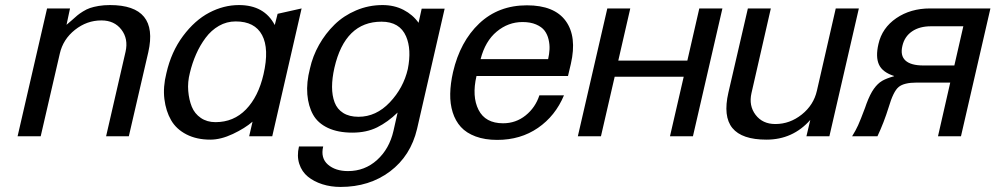

<svg xmlns="http://www.w3.org/2000/svg" viewBox="-20 -533 3894 751"><path d="M377 -453.1H376Q319.8 -453.1 273.2 -416.3Q226.6 -379.4 213.9 -323.2L139.2 0H48.8L164.1 -500H253.9L240.2 -436Q248 -442.4 261.5 -454.3Q274.9 -466.3 282.7 -472.9Q290.5 -479.5 304.7 -488.3Q318.8 -497.1 332.3 -501.7Q345.7 -506.3 366 -509.8Q386.2 -513.2 410.2 -513.2Q601.6 -513.2 560.1 -329.1L483.9 0H395L471.2 -331.1Q482.4 -381.3 454.8 -417.2Q427.2 -453.1 377 -453.1Z M722.7 -248Q713.4 -211.9 716.3 -177.2Q719.2 -142.6 730.2 -115.5Q741.2 -88.4 765.4 -71.8Q789.6 -55.2 822.8 -55.2Q894 -55.2 942.4 -105.2Q990.7 -155.3 1010.7 -242.2Q1033.7 -342.3 1005.1 -395.8Q976.6 -449.2 901.9 -449.2Q866.7 -449.2 836.4 -431.9Q806.2 -414.6 784.2 -385Q762.2 -355.5 747.1 -321Q731.9 -286.6 722.7 -248ZM1044.9 0H954.6L967.8 -57.1Q938 -31.2 890.9 -9Q843.8 13.2 802.7 13.2Q749 13.2 709.2 -7.3Q669.4 -27.8 649.2 -63Q628.9 -98.1 623 -145.5Q617.2 -192.9 630.9 -247.1Q649.9 -330.6 696 -392.3Q742.2 -454.1 798.6 -483.6Q855 -513.2 914.6 -513.2Q1013.7 -513.2 1054.7 -435.1L1065.9 -479L1159.7 -500Z M1382.3 -76.2Q1451.2 -76.2 1504.6 -132.6Q1558.1 -189 1575.2 -263.2Q1590.3 -339.8 1568.4 -390.6Q1543.5 -448.2 1472.2 -448.2Q1329.6 -448.2 1288.1 -268.1Q1278.8 -227.1 1278.8 -193.1Q1278.8 -159.2 1288.8 -132.6Q1298.8 -106 1322.5 -91.1Q1346.2 -76.2 1382.3 -76.2ZM1192.4 -265.1Q1203.1 -313.5 1228 -357.7Q1252.9 -401.9 1288.6 -436.8Q1324.2 -471.7 1373 -492.4Q1421.9 -513.2 1476.1 -513.2Q1522 -513.2 1558.3 -494.4Q1594.7 -475.6 1617.2 -443.8L1629.4 -499H1719.2L1611.3 -28.8Q1586.4 76.7 1505.6 137.5Q1424.8 198.2 1312 198.2Q1273.9 198.2 1241 187.7Q1208 177.2 1184.3 158Q1160.6 138.7 1150.6 107.9Q1140.6 77.1 1149.4 40H1244.1Q1233.4 85.4 1262.7 110.8Q1292 136.2 1341.3 136.2Q1406.7 136.2 1454.8 92.8Q1502.9 49.3 1519 -21L1535.2 -92.8Q1497.1 -55.7 1455.3 -34.9Q1413.6 -14.2 1358.4 -14.2Q1301.8 -14.2 1262.5 -32.7Q1223.1 -51.3 1204.6 -84.5Q1186 -117.7 1182.1 -163.8Q1178.2 -210 1192.4 -265.1Z M2124 -301.8Q2128.4 -321.3 2129.4 -340.1Q2130.4 -358.9 2125.7 -378.7Q2121.1 -398.4 2110.1 -413.1Q2099.1 -427.7 2076.9 -437.3Q2054.7 -446.8 2023.9 -446.8Q1967.8 -446.8 1922.9 -409.4Q1877.9 -372.1 1859.9 -301.8ZM1843.8 -235.8Q1825.2 -155.8 1851.8 -103.3Q1878.4 -50.8 1947.8 -50.8Q1997.6 -50.8 2035.9 -81.5Q2074.2 -112.3 2089.8 -160.2H2186Q2152.3 -79.6 2084.2 -32.7Q2016.1 14.2 1924.8 14.2Q1876.5 14.2 1840.3 0.7Q1804.2 -12.7 1782.7 -36.4Q1761.2 -60.1 1750.7 -93.5Q1740.2 -127 1741 -166.3Q1741.7 -205.6 1752 -251Q1779.8 -370.6 1854.7 -441.4Q1929.7 -512.2 2041 -512.2Q2148.4 -512.2 2192.9 -450.9Q2237.3 -389.6 2212.9 -283.2L2201.7 -235.8Z M2690.4 0H2600.6L2654.3 -232.9H2384.3L2330.6 0H2240.2L2355.5 -500H2445.3L2398.4 -295.9H2668.5L2715.3 -500H2805.7Z M3012.2 -47.9H3013.2Q3069.3 -47.9 3116 -85Q3162.6 -122.1 3175.3 -178.2L3249 -500H3339.4L3224.1 0H3134.3L3149.4 -64Q3081.1 13.2 2978 13.2Q2881.8 13.2 2844.7 -32.2Q2807.6 -77.6 2829.1 -170.9L2905.3 -500H2995.1L2919.4 -168.9Q2908.2 -119.6 2935.5 -83.7Q2962.9 -47.9 3012.2 -47.9Z M3712.9 -276.9 3748 -430.2H3621.1Q3576.7 -430.2 3547.4 -410.2Q3518.1 -390.1 3509.8 -354Q3500.5 -315.9 3521.5 -296.4Q3542.5 -276.9 3591.8 -276.9ZM3477.1 -235.8Q3431.6 -250.5 3418 -280.5Q3404.3 -310.5 3416 -360.8Q3430.2 -423.8 3485.8 -461.9Q3541.5 -500 3618.2 -500H3854L3738.8 0H3648.9L3696.8 -210H3565.9Q3515.6 -210 3494.9 -192.6Q3474.1 -175.3 3456.1 -113.8Q3437.5 -53.7 3412.1 0H3313Q3327.1 -22.5 3336.4 -43Q3345.7 -63.5 3363.8 -111.8L3369.1 -127Q3383.3 -165 3398.2 -185.8Q3413.1 -206.5 3430.2 -216.6Q3447.3 -226.6 3477.1 -234.9Z"/></svg>

Font: Perun
Style: Italic
Weight: 400
Italic angle: -12°
Foundry: Stefan Peev, Context Ltd
Version: Version 001.000